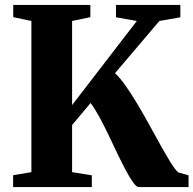

<svg xmlns="http://www.w3.org/2000/svg" viewBox="-20 -763 789 783"><path d="M33.5 0V-48.5L108 -61V-677.5L34 -693V-743H348.5V-693L274 -677.5V-334.5L538 -677.5L453 -692.5V-743H715.5V-692.5L630 -677.5L449 -464.5Q469.5 -446 493.2 -412Q517 -378 542 -336Q567 -294 591.2 -249.8Q615.5 -205.5 637.5 -166Q659.5 -126.5 677.2 -98.2Q695 -70 707 -60L749 -48V0H546.5Q536.5 0 523 -18.8Q509.5 -37.5 493 -68.5Q476.5 -99.5 458.5 -137.2Q440.5 -175 422 -213.8Q403.5 -252.5 385 -286.5Q366.5 -320.5 349.5 -343L274 -253V-61L354.5 -48V0Z"/></svg>

Font: Merriweather 60pt ExtraBold
Style: Regular
Weight: 800
Version: Version 2.100